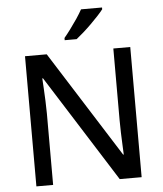

<svg xmlns="http://www.w3.org/2000/svg" viewBox="-61 -995 891 1049"><g transform="rotate(-5 384.0 -471.0)"><path d="M672.9 0H552.7L183.1 -585H179.2Q180.7 -558.6 182.6 -527.1Q184.6 -495.6 185.8 -461.2Q187 -426.8 187.5 -391.6V0H95.7V-713.9H214.8L583 -131.8H586.4Q585.4 -153.3 584 -185.1Q582.5 -216.8 581.3 -252.2Q580.1 -287.6 580.1 -319.3V-713.9H672.9ZM538.1 -942.4V-932.6Q527.3 -918.5 509 -898.7Q490.7 -878.9 468.8 -857.2Q446.8 -835.4 424.8 -815.9Q402.8 -796.4 384.8 -782.2H319.3V-794.4Q335 -813 354.2 -838.9Q373.5 -864.7 392.1 -892.3Q410.6 -919.9 422.9 -942.4Z"/></g></svg>

Font: Open Sans Medium
Style: Regular
Weight: 500
Designer: Monotype Design Team
Foundry: Monotype Imaging Inc.
Version: Version 3.000